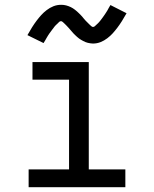

<svg xmlns="http://www.w3.org/2000/svg" viewBox="-20 -778 640 798"><path d="M99 0V-74H267V-447H115V-520H349V-74H501V0ZM366 -597Q361 -597 355.5 -598Q350 -599 345 -600Q340 -601 335.5 -603Q331 -605 326 -607.5Q321 -610 317 -612.5Q313 -615 308.5 -618Q304 -621 300 -625Q296 -629 292 -632.5Q288 -636 284.5 -640Q281 -644 278 -647.5Q275 -651 271.5 -655Q268 -659 264 -663.5Q260 -668 256 -672Q252 -676 249 -679Q246 -682 241.5 -686Q237 -690 234 -690Q229 -690 226 -687Q223 -684 219 -680Q215 -676 212 -673.5Q209 -671 207 -668Q205 -665 202.5 -662Q200 -659 197.5 -655.5Q195 -652 192 -648Q189 -644 186 -640Q183 -636 180 -631Q177 -626 174 -621Q171 -616 168 -610.5Q165 -605 161 -599L94 -632Q104 -650 113.5 -665Q123 -680 132.5 -692.5Q142 -705 151.5 -715.5Q161 -726 174 -736Q187 -746 202 -752Q217 -758 234 -758Q239 -758 244.5 -757.5Q250 -757 255 -755.5Q260 -754 264.5 -752.5Q269 -751 274 -748.5Q279 -746 283 -743.5Q287 -741 291.5 -737.5Q296 -734 300 -730.5Q304 -727 308 -723Q312 -719 315.5 -715.5Q319 -712 322 -708.5Q325 -705 328.5 -700.5Q332 -696 336 -692Q340 -688 344 -684Q348 -680 351 -677Q354 -674 358.5 -670Q363 -666 366 -666Q371 -666 374 -669Q377 -672 381 -675.5Q385 -679 388 -682Q391 -685 393 -687.5Q395 -690 397.5 -693Q400 -696 402.5 -699.5Q405 -703 408 -707Q411 -711 414 -715.5Q417 -720 420 -724.5Q423 -729 426 -734Q429 -739 432 -745Q435 -751 439 -757L506 -723Q496 -705 486.5 -690Q477 -675 467.5 -662.5Q458 -650 448.5 -639.5Q439 -629 426 -619Q413 -609 398 -603Q383 -597 366 -597Z"/></svg>

Font: Iosevka SS04 Extended
Style: Regular
Weight: 400
Width: 7
Monospace: yes
Designer: Belleve Invis
Foundry: Belleve Invis
Version: Version 19.0.0; ttfautohint (v1.8.4)